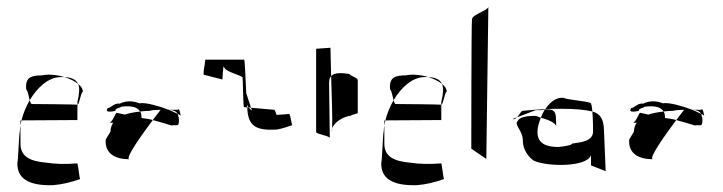

<svg xmlns="http://www.w3.org/2000/svg" viewBox="-20 -593 2121 563"><path d="M31 -117C29 -70 63 -48 135 -50C161 -52 187 -58 215 -68C213 -70 209 -109 207 -114C172 -111 142 -112 116 -116C71 -120 40 -132 40 -172V-225C39 -218 38 -212 38 -206C36 -208 33 -114 31 -117ZM207 -286C213 -286 217 -324 223 -324C223 -332 218 -340 209 -347C214 -336 213 -319 207 -294ZM43 -240 207 -241V-286C203 -287 79 -288 73 -288C71 -288 69 -293 67 -299C56 -280 48 -260 43 -240ZM169 -367C185 -362 199 -355 209 -347C203 -360 190 -366 169 -367ZM57 -330C61 -329 64 -311 67 -299C89 -336 121 -366 157 -367H169C146 -374 120 -376 103 -372C71 -372 53 -366 57 -330ZM40 -225 43 -240H40Z M290 -184C287 -143 317 -126 360 -126C344 -126 396 -198 428 -241C418 -244 409 -245 395 -247C395 -255 394 -261 391 -266C373 -264 358 -261 346 -257C339 -259 331 -260 323 -262C319 -266 311 -234 301 -234C305 -233 309 -233 312 -233C307 -226 304 -217 304 -207ZM297 -277C288 -266 295 -263 319 -268C313 -274 337 -278 335 -280C365 -284 383 -279 391 -266C400 -267 409 -268 419 -268C425 -270 436 -271 451 -271C449 -268 440 -257 428 -241C453 -234 471 -229 483 -225C493 -228 504 -221 504 -233C505 -231 505 -253 503 -250C503 -253 502 -257 501 -259C491 -264 482 -268 473 -272H472C452 -280 407 -294 389 -290C369 -298 349 -298 331 -289C314 -292 303 -274 297 -277ZM477 -271C488 -270 497 -267 501 -259C504 -258 507 -256 510 -254C509 -257 506 -279 501 -271ZM510 -254Z M577 -374 632 -360C632 -348 634 -411 637 -396C641 -382 689 -372 691 -366C691 -365 692 -359 692 -352C692 -335 694 -280 695 -279L705 -278V-280C705 -280 704 -282 704 -286C706 -283 707 -281 709 -278L716 -277L702 -320C700 -361 698 -418 696 -418H582C579 -389 577 -394 577 -374ZM705 -278C707 -222 731 -210 791 -213C808 -216 823 -221 837 -226C835 -228 831 -259 828 -259C821 -258 806 -257 791 -256C789 -262 787 -268 785 -271L716 -277L719 -268C716 -271 712 -274 709 -278Z M907 -206C905 -200 947 -195 947 -188L945 -350C945 -359 947 -365 951 -370C950 -416 949 -453 949 -453L907 -450ZM951 -370C953 -313 955 -242 954 -216C960 -236 989 -252 1010 -254C1007 -256 1029 -259 1029 -262V-358C1029 -365 1004 -372 1005 -376C980 -380 960 -380 951 -370ZM953 -206C953 -206 954 -209 954 -216C953 -213 953 -210 953 -206Z M1098 -117C1096 -70 1130 -48 1202 -50C1228 -52 1254 -58 1282 -68C1280 -70 1276 -109 1274 -114C1239 -111 1209 -112 1183 -116C1138 -120 1107 -132 1107 -172V-225C1106 -218 1105 -212 1105 -206C1103 -208 1100 -114 1098 -117ZM1274 -286C1280 -286 1284 -324 1290 -324C1290 -332 1285 -340 1276 -347C1281 -336 1280 -319 1274 -294ZM1110 -240 1274 -241V-286C1270 -287 1146 -288 1140 -288C1138 -288 1136 -293 1134 -299C1123 -280 1115 -260 1110 -240ZM1236 -367C1252 -362 1266 -355 1276 -347C1270 -360 1257 -366 1236 -367ZM1124 -330C1128 -329 1131 -311 1134 -299C1156 -336 1188 -366 1224 -367H1236C1213 -374 1187 -376 1170 -372C1138 -372 1120 -366 1124 -330ZM1107 -225 1110 -240H1107Z M1362 -157 1406 -127 1412 -573C1412 -563 1366 -551 1364 -537C1362 -523 1362 -162 1362 -157Z M1498 -238C1486 -228 1513 -210 1513 -182C1513 -152 1531 -132 1545 -122C1583 -104 1701 -102 1713 -138V-108L1756 -91L1751 -212C1750 -244 1740 -260 1717 -266C1719 -243 1719 -212 1719 -209C1720 -178 1683 -176 1658 -172C1658 -168 1639 -164 1617 -162C1582 -162 1556 -172 1556 -206C1556 -219 1560 -233 1566 -248C1557 -251 1551 -253 1553 -253C1520 -254 1502 -248 1498 -238ZM1483 -244C1488 -242 1492 -245 1496 -249C1492 -247 1487 -246 1483 -244ZM1566 -248C1583 -243 1610 -234 1611 -222C1611 -229 1610 -251 1610 -251C1608 -272 1596 -273 1578 -272C1573 -265 1569 -256 1566 -248ZM1496 -249C1514 -256 1532 -263 1551 -270C1559 -270 1576 -269 1579 -273C1556 -272 1531 -270 1513 -268C1508 -268 1503 -256 1496 -249ZM1611 -220V-222ZM1579 -273C1597 -274 1613 -274 1625 -274C1667 -274 1698 -271 1717 -266C1716 -279 1714 -288 1713 -290C1709 -296 1637 -301 1634 -306C1612 -309 1593 -294 1579 -273Z M1825 -184C1822 -143 1852 -126 1895 -126C1879 -126 1931 -198 1963 -241C1953 -244 1944 -245 1930 -247C1930 -255 1929 -261 1926 -266C1908 -264 1893 -261 1881 -257C1874 -259 1866 -260 1858 -262C1854 -266 1846 -234 1836 -234C1840 -233 1844 -233 1847 -233C1842 -226 1839 -217 1839 -207ZM1832 -277C1823 -266 1830 -263 1854 -268C1848 -274 1872 -278 1870 -280C1900 -284 1918 -279 1926 -266C1935 -267 1944 -268 1954 -268C1960 -270 1971 -271 1986 -271C1984 -268 1975 -257 1963 -241C1988 -234 2006 -229 2018 -225C2028 -228 2039 -221 2039 -233C2040 -231 2040 -253 2038 -250C2038 -253 2037 -257 2036 -259C2026 -264 2017 -268 2008 -272H2007C1987 -280 1942 -294 1924 -290C1904 -298 1884 -298 1866 -289C1849 -292 1838 -274 1832 -277ZM2012 -271C2023 -270 2032 -267 2036 -259C2039 -258 2042 -256 2045 -254C2044 -257 2041 -279 2036 -271ZM2045 -254Z"/></svg>

Font: Arrow
Style: Regular
Weight: 400
Version: Version 0.23